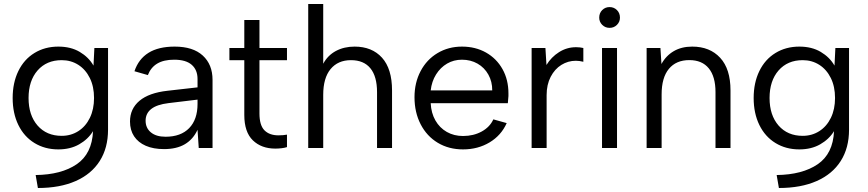

<svg xmlns="http://www.w3.org/2000/svg" viewBox="-20 -740 4339 960"><path d="M445.2 -84.2Q420.2 -43.6 375.8 -18.3Q331.4 7 271.6 7Q204.5 7 152.4 -24.9Q100.3 -56.7 71.8 -115.1Q43.3 -173.5 43.3 -250Q43.3 -326.3 71.8 -384.8Q100.3 -443.3 152.4 -475.1Q204.5 -507 271.6 -507Q334.2 -507 378.8 -480.4Q423.5 -453.9 447.5 -412L451.9 -500H520.2V-91.6Q520.2 -0.3 478.6 65.1Q437 130.5 358.4 165.2Q279.7 200 169.5 200L158.3 135.2Q287.1 133.5 363.6 81.1Q440 28.8 445.2 -84.2ZM450.2 -250Q450.2 -307.1 429.1 -349.9Q407.9 -392.7 371.4 -415.9Q334.8 -439.2 288.5 -439.2Q212.9 -439.2 167.8 -387.7Q122.8 -336.1 122.8 -250Q122.8 -163.9 167.8 -112.3Q212.9 -60.8 288.5 -60.8Q334.8 -60.8 371.7 -84.4Q408.7 -108.1 429.4 -150.9Q450.2 -193.7 450.2 -250Z M630 -132.5Q630 -196.2 677.5 -236.1Q725 -275.9 817.6 -286.2L967.7 -303.2V-344.7Q967.7 -390.4 938.7 -415.9Q909.6 -441.5 850.8 -441.5Q798.7 -441.5 766.4 -422.2Q734.1 -402.9 719.3 -364.6L652.3 -383.8Q672.5 -444.5 722.4 -475.8Q772.3 -507 853.2 -507Q945 -507 993.8 -462.3Q1042.7 -417.5 1042.7 -340.8V0H973.7L967.7 -91Q945.7 -43.4 904.3 -18.9Q862.9 5.5 800.3 5.5Q747 5.5 708.9 -11.1Q670.8 -27.7 650.4 -58.6Q630 -89.5 630 -132.5ZM967.7 -220.5V-241.9L822.5 -224.4Q764.4 -217.4 736.2 -195.1Q708 -172.8 708 -136.5Q708 -99.9 734.5 -78.1Q760.9 -56.3 807.7 -56.3Q884.1 -56.3 925.9 -99.4Q967.7 -142.4 967.7 -220.5Z M1356.9 3Q1287.2 3 1244.4 -38.2Q1201.5 -79.5 1201.5 -165.2V-438.9H1127V-500H1201.5V-640H1277.3V-500H1414.9V-438.9H1277.3V-172.7Q1277.3 -113.6 1302.3 -88.4Q1327.3 -63.3 1372.1 -63.3Q1396.1 -63.3 1414.9 -66.8V-4.5Q1403.4 -0.7 1387.9 1.1Q1372.4 3 1356.9 3Z M1521.1 -720H1596.1V-421.3Q1618.5 -463.1 1659.4 -485.1Q1700.4 -507 1752.9 -507Q1839.9 -507 1890.1 -451.5Q1940.2 -396 1940.2 -287.7V0H1865.2V-279Q1865.2 -357.9 1832 -398.5Q1798.9 -439.2 1734.8 -439.2Q1669.7 -439.2 1632.9 -394.6Q1596.1 -350.1 1596.1 -265.9V0H1521.1Z M2052.5 -254.3Q2052.5 -326.5 2083 -384.4Q2113.5 -442.3 2167.8 -474.6Q2222 -507 2289.8 -507Q2357.2 -507 2410 -477.3Q2462.7 -447.5 2492.5 -394.4Q2522.2 -341.3 2522.2 -273.1V-259.6Q2521.5 -250.3 2520.7 -242.1Q2520 -233.9 2519.2 -223.9H2133.5Q2135.8 -175 2157 -137.8Q2178.3 -100.6 2214.1 -80.3Q2249.9 -60 2295 -60Q2347.6 -60 2388.5 -82.4Q2429.4 -104.9 2446.7 -143.2L2513.5 -124.5Q2486.2 -63 2427.9 -28Q2369.5 7 2295 7Q2224 7 2169 -26Q2114 -59 2083.3 -118.5Q2052.5 -178 2052.5 -254.3ZM2289.8 -441.5Q2248.9 -441.5 2215.5 -422.1Q2182.1 -402.6 2160.3 -367.7Q2138.5 -332.7 2133.5 -287.9H2441.2Q2441.5 -331.8 2421.8 -367Q2402.2 -402.1 2367.8 -421.8Q2333.3 -441.5 2289.8 -441.5Z M2638.1 -500H2707.1L2712.3 -415.1Q2736.3 -454.6 2775.2 -479.3Q2814.1 -504 2860.2 -504Q2880.4 -504 2896.7 -500V-431.2Q2876.2 -436.2 2859.2 -436.2Q2820.4 -436.2 2787 -415.6Q2753.6 -394.9 2733.3 -355.8Q2713.1 -316.6 2713.1 -264.6V0H2638.1Z M2990.1 -500H3065.1V0H2990.1ZM2976.1 -651.8Q2976.1 -674.7 2991.1 -689.7Q3006.2 -704.6 3027.9 -704.6Q3049.6 -704.6 3064.7 -689.7Q3079.8 -674.7 3079.8 -651.8Q3079.8 -630.6 3064.7 -615.6Q3049.7 -600.7 3028 -600.7Q3006.2 -600.7 2991.2 -615.6Q2976.1 -630.6 2976.1 -651.8Z M3213.1 -500H3282.1L3287.3 -420Q3309.5 -461.1 3348.6 -484.1Q3387.6 -507 3441 -507Q3529.2 -507 3580.8 -451.1Q3632.5 -395.2 3632.5 -288V0H3557.5V-279.3Q3557.5 -357.1 3523.9 -398.3Q3490.4 -439.5 3426.5 -439.5Q3360.7 -439.5 3324.4 -395.7Q3288.1 -351.8 3288.1 -267.9V0H3213.1Z M4150.2 -84.2Q4125.2 -43.6 4080.8 -18.3Q4036.4 7 3976.6 7Q3909.5 7 3857.4 -24.9Q3805.3 -56.7 3776.8 -115.1Q3748.3 -173.5 3748.3 -250Q3748.3 -326.3 3776.8 -384.8Q3805.3 -443.3 3857.4 -475.1Q3909.5 -507 3976.6 -507Q4039.2 -507 4083.8 -480.4Q4128.5 -453.9 4152.5 -412L4156.9 -500H4225.2V-91.6Q4225.2 -0.3 4183.6 65.1Q4142 130.5 4063.4 165.2Q3984.7 200 3874.5 200L3863.3 135.2Q3992.1 133.5 4068.6 81.1Q4145 28.8 4150.2 -84.2ZM4155.2 -250Q4155.2 -307.1 4134.1 -349.9Q4112.9 -392.7 4076.4 -415.9Q4039.8 -439.2 3993.5 -439.2Q3917.9 -439.2 3872.8 -387.7Q3827.8 -336.1 3827.8 -250Q3827.8 -163.9 3872.8 -112.3Q3917.9 -60.8 3993.5 -60.8Q4039.8 -60.8 4076.7 -84.4Q4113.7 -108.1 4134.4 -150.9Q4155.2 -193.7 4155.2 -250Z"/></svg>

Font: AF Albert Sans Medium
Style: Regular
Weight: 500
Designer: Andreas Rasmussen
Foundry: a.Foundry
Version: Version 1.300;Glyphs 3.2 (3231)